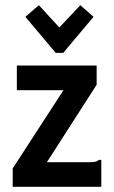

<svg xmlns="http://www.w3.org/2000/svg" viewBox="-20 -721 440 741"><path d="M29 -71 225 -373H45V-468H353V-394L161 -95H325Q342 -95 349 -97Q356 -99 362 -104H371V0H29ZM130 -701 209 -615 290 -701 341 -656 224 -517H195L78 -656Z"/></svg>

Font: Inconsolata Condensed ExtraBold
Style: Regular
Weight: 800
Width: 3
Monospace: yes
Designer: Raph Levien, Cyreal, Brenton Simpson
Foundry: Raph Levien, Cyreal, Google
Version: Version 3.001; ttfautohint (v1.8.2.53-6de2)